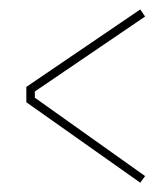

<svg xmlns="http://www.w3.org/2000/svg" viewBox="-20 -523 343 409"><path d="M278.8 -502.9 289.1 -487.8 54.2 -328.1V-314.9L289.1 -147.9L278.8 -133.8L36.1 -305.2V-337.9Z"/></svg>

Font: Rawengulk
Style: Light
Weight: 300
Version: Version 0.92